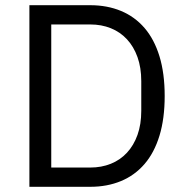

<svg xmlns="http://www.w3.org/2000/svg" viewBox="-20 -718 711 738"><path d="M93 -698H327Q392 -698 445 -676Q498 -654 535.5 -610.5Q573 -567 593 -501.5Q613 -436 613 -349Q613 -262 593 -196.5Q573 -131 535.5 -87.5Q498 -44 445 -22Q392 0 327 0H93ZM327 -74Q370 -74 406 -88.5Q442 -103 468 -131Q494 -159 508.5 -199.5Q523 -240 523 -292V-406Q523 -458 508.5 -498.5Q494 -539 468 -567Q442 -595 406 -609.5Q370 -624 327 -624H177V-74Z"/></svg>

Font: IBM Plex Sans KR
Style: Regular
Weight: 400
Designer: Mike Abbink; Paul van der Laan; Pieter van Rosmalen; Wujin Sim; Chorong Kim; Dohee Lee;
Foundry: Sandoll Inc.
Version: Version 1.000